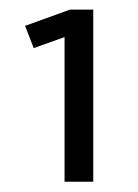

<svg xmlns="http://www.w3.org/2000/svg" viewBox="-20 -752 281 392"><path d="M170.4 -380.9H111.8V-676.3L48.8 -653.8L31.2 -699.2L123 -732.4H170.4Z"/></svg>

Font: Kumbh Sans Medium
Style: Regular
Weight: 500
Version: Version 1.005